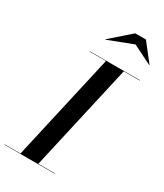

<svg xmlns="http://www.w3.org/2000/svg" viewBox="-279 -1074 996 1165"><g transform="rotate(30 219.0 -491.0)"><path d="M343.5 -924.5 478 -857.5 479 -859.5 383 -982H308L168.5 -859.5L170 -858ZM-41 -2.5V0H309V-2.5H194.5L363 -747.5H474V-750H124V-747.5H238L69.5 -2.5Z"/></g></svg>

Font: Bodoni* 72pt Medium
Style: Italic
Weight: 500
Italic angle: -13°
Version: Version 2.3